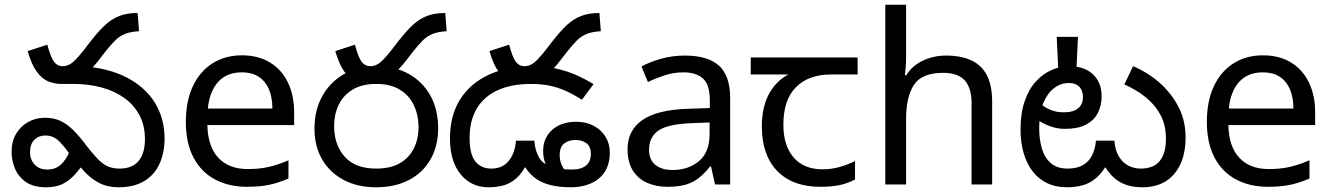

<svg xmlns="http://www.w3.org/2000/svg" viewBox="-20 -780 5633 812"><path d="M239 -425Q210 -425 183.5 -436Q157 -447 135 -477.5Q113 -508 97 -564L180 -591Q195 -536 209 -518Q223 -500 245 -500Q265 -500 282.5 -512.5Q300 -525 332 -565L363 -605Q397 -649 425.5 -675Q454 -701 486 -713Q518 -725 562 -725L568 -648Q533 -646 509.5 -637Q486 -628 466.5 -608.5Q447 -589 421 -556L398 -526Q370 -490 345 -468Q320 -446 294.5 -435.5Q269 -425 239 -425ZM481 12Q435 12 400 -6Q365 -24 335.5 -56Q306 -88 273 -131Q244 -171 223 -189Q202 -207 172 -207Q144 -207 125.5 -189Q107 -171 107 -136Q107 -105 126.5 -84Q146 -63 180 -63Q214 -63 236.5 -83Q259 -103 275 -141L328 -81Q309 -54 288 -33Q267 -12 240.5 0Q214 12 175 12Q122 12 90 -10Q58 -32 43.5 -66.5Q29 -101 29 -138Q29 -182 48 -214Q67 -246 99 -264Q131 -282 170 -282Q206 -282 234 -269.5Q262 -257 289 -230.5Q316 -204 348 -161Q375 -126 396 -105Q417 -84 438 -75.5Q459 -67 486 -67Q539 -67 566 -99Q593 -131 593 -192Q593 -249 570 -292.5Q547 -336 506 -365.5Q465 -395 410 -410Q355 -425 292 -425H243L326 -500Q437 -493 515.5 -452.5Q594 -412 635 -345.5Q676 -279 676 -194Q676 -135 655 -88Q634 -41 590.5 -14.5Q547 12 481 12Z M1003 -546Q1072 -546 1121.5 -516Q1171 -486 1197.5 -431.5Q1224 -377 1224 -304V-251H857Q859 -160 903.5 -112.5Q948 -65 1028 -65Q1079 -65 1118.5 -74.5Q1158 -84 1200 -102V-25Q1159 -7 1119 1.5Q1079 10 1024 10Q948 10 889.5 -21Q831 -52 798.5 -113.5Q766 -175 766 -264Q766 -352 795.5 -415Q825 -478 878.5 -512Q932 -546 1003 -546ZM1002 -474Q939 -474 902.5 -433.5Q866 -393 859 -321H1132Q1132 -367 1118 -401Q1104 -435 1075.5 -454.5Q1047 -474 1002 -474Z M1540 -425Q1511 -425 1484.5 -436Q1458 -447 1436 -477.5Q1414 -508 1398 -564L1481 -591Q1496 -536 1510 -518Q1524 -500 1546 -500Q1566 -500 1583.5 -512.5Q1601 -525 1633 -565L1664 -605Q1698 -649 1726.5 -675Q1755 -701 1787 -713Q1819 -725 1863 -725L1869 -648Q1834 -646 1810.5 -637Q1787 -628 1767.5 -608.5Q1748 -589 1722 -556L1699 -526Q1671 -490 1646 -468Q1621 -446 1595.5 -435.5Q1570 -425 1540 -425ZM1310 -236Q1310 -314 1343 -373.5Q1376 -433 1434.5 -466.5Q1493 -500 1571 -500Q1650 -500 1708.5 -467.5Q1767 -435 1800 -376Q1833 -317 1833 -237Q1833 -163 1801 -106.5Q1769 -50 1710 -19Q1651 12 1571 12Q1492 12 1433.5 -19Q1375 -50 1342.5 -105.5Q1310 -161 1310 -236ZM1393 -248Q1393 -167 1438 -117Q1483 -67 1571 -67Q1631 -67 1670.5 -89.5Q1710 -112 1730 -152Q1750 -192 1750 -242Q1750 -293 1730.5 -334.5Q1711 -376 1671.5 -400.5Q1632 -425 1571 -425Q1510 -425 1470.5 -400.5Q1431 -376 1412 -336Q1393 -296 1393 -248Z M2192 -425Q2163 -425 2136.5 -436Q2110 -447 2088 -477.5Q2066 -508 2050 -564L2133 -591Q2148 -536 2162 -518Q2176 -500 2198 -500Q2218 -500 2235.5 -512.5Q2253 -525 2285 -565L2316 -605Q2350 -649 2378.5 -675Q2407 -701 2439 -713Q2471 -725 2515 -725L2521 -648Q2486 -646 2462.5 -637Q2439 -628 2419.5 -608.5Q2400 -589 2374 -556L2351 -526Q2323 -490 2298 -468Q2273 -446 2247.5 -435.5Q2222 -425 2192 -425ZM2394 12Q2339 12 2300 0.5Q2261 -11 2236 -32.5Q2211 -54 2194 -84L2210 -91Q2189 -48 2163 -25.5Q2137 -3 2108 4.5Q2079 12 2046 12Q1973 12 1928 -43Q1883 -98 1883 -194Q1883 -291 1925.5 -359Q1968 -427 2046.5 -463.5Q2125 -500 2231 -500Q2284 -500 2329 -490.5Q2374 -481 2413.5 -464Q2453 -447 2490 -424L2441 -358Q2407 -380 2374 -395Q2341 -410 2305 -417.5Q2269 -425 2225 -425Q2143 -425 2085 -398.5Q2027 -372 1996.5 -321Q1966 -270 1966 -197Q1966 -127 1990.5 -97Q2015 -67 2058 -67Q2105 -67 2131.5 -99.5Q2158 -132 2162 -185H2240Q2242 -146 2258.5 -116Q2275 -86 2311 -76Q2328 -69 2349.5 -66Q2371 -63 2398 -63Q2439 -63 2459 -80.5Q2479 -98 2479 -129Q2479 -160 2460.5 -174Q2442 -188 2413 -188Q2386 -188 2366.5 -173.5Q2347 -159 2347 -124Q2347 -99 2357 -79Q2367 -59 2381 -46L2315 -35Q2301 -57 2289 -83Q2277 -109 2277 -141Q2277 -197 2315.5 -231Q2354 -265 2417 -265Q2459 -265 2491 -248Q2523 -231 2541 -201.5Q2559 -172 2559 -135Q2559 -97 2546.5 -69.5Q2534 -42 2511.5 -24Q2489 -6 2459 3Q2429 12 2394 12Z M2876 -545Q2974 -545 3021 -502Q3068 -459 3068 -365V0H3004L2987 -76H2983Q2960 -47 2935.5 -27.5Q2911 -8 2879.5 1Q2848 10 2803 10Q2755 10 2716.5 -7Q2678 -24 2656 -59.5Q2634 -95 2634 -149Q2634 -229 2697 -272.5Q2760 -316 2891 -320L2982 -323V-355Q2982 -422 2953 -448Q2924 -474 2871 -474Q2829 -474 2791 -461.5Q2753 -449 2720 -433L2693 -499Q2728 -518 2776 -531.5Q2824 -545 2876 -545ZM2902 -259Q2802 -255 2763.5 -227Q2725 -199 2725 -148Q2725 -103 2752.5 -82Q2780 -61 2823 -61Q2891 -61 2936 -98.5Q2981 -136 2981 -214V-262Z M3450 10Q3332 10 3267 -57Q3202 -124 3202 -245Q3202 -325 3231 -380.5Q3260 -436 3314 -465H3155V-537H3607V-465H3494Q3400 -465 3346.5 -411.5Q3293 -358 3293 -252Q3293 -165 3336 -114.5Q3379 -64 3459 -64Q3496 -64 3530 -73.5Q3564 -83 3596 -99V-21Q3567 -5 3532 2.5Q3497 10 3450 10Z M3812 -537Q3812 -518 3810.5 -498Q3809 -478 3807 -462H3813Q3830 -490 3856 -508Q3882 -526 3914 -535.5Q3946 -545 3980 -545Q4045 -545 4088.5 -524.5Q4132 -504 4154 -461Q4176 -418 4176 -349V0H4089V-343Q4089 -408 4060 -440Q4031 -472 3969 -472Q3879 -472 3845.5 -421.5Q3812 -371 3812 -277V0H3724V-760H3812Z M4812 12Q4775 12 4745 2.5Q4715 -7 4690.5 -29Q4666 -51 4644 -90L4665 -91Q4642 -49 4615 -26.5Q4588 -4 4557.5 4Q4527 12 4493 12Q4445 12 4408.5 -5.5Q4372 -23 4347 -55.5Q4322 -88 4309 -133Q4296 -178 4296 -232Q4296 -301 4313.5 -352Q4331 -403 4361 -435.5Q4391 -468 4427.5 -484Q4464 -500 4502 -500Q4545 -500 4575.5 -484.5Q4606 -469 4622.5 -440.5Q4639 -412 4639 -373Q4639 -333 4622.5 -301.5Q4606 -270 4572 -252.5Q4538 -235 4484 -235Q4451 -235 4421 -246Q4391 -257 4368.5 -273Q4346 -289 4333 -304L4357 -366Q4365 -355 4381.5 -340.5Q4398 -326 4422.5 -315.5Q4447 -305 4479 -305Q4519 -305 4539.5 -322Q4560 -339 4560 -369Q4560 -398 4544 -413.5Q4528 -429 4501 -429Q4466 -429 4437.5 -407Q4409 -385 4392 -343.5Q4375 -302 4375 -242V-234Q4375 -193 4385.5 -154.5Q4396 -116 4422.5 -91.5Q4449 -67 4495 -67Q4534 -67 4559.5 -81.5Q4585 -96 4598.5 -123Q4612 -150 4615 -185H4693Q4696 -144 4712 -118Q4728 -92 4752 -79.5Q4776 -67 4804 -67Q4859 -67 4885 -99.5Q4911 -132 4911 -193Q4911 -251 4887.5 -294.5Q4864 -338 4824.5 -369.5Q4785 -401 4735 -423L4772 -500Q4834 -474 4884 -430Q4934 -386 4964 -328Q4994 -270 4994 -199Q4994 -132 4971.5 -84.5Q4949 -37 4908.5 -12.5Q4868 12 4812 12ZM4539 -624 4532 -478H4456L4449 -624Z M5321 -546Q5390 -546 5439.5 -516Q5489 -486 5515.5 -431.5Q5542 -377 5542 -304V-251H5175Q5177 -160 5221.5 -112.5Q5266 -65 5346 -65Q5397 -65 5436.5 -74.5Q5476 -84 5518 -102V-25Q5477 -7 5437 1.5Q5397 10 5342 10Q5266 10 5207.5 -21Q5149 -52 5116.5 -113.5Q5084 -175 5084 -264Q5084 -352 5113.5 -415Q5143 -478 5196.5 -512Q5250 -546 5321 -546ZM5320 -474Q5257 -474 5220.5 -433.5Q5184 -393 5177 -321H5450Q5450 -367 5436 -401Q5422 -435 5393.5 -454.5Q5365 -474 5320 -474Z"/></svg>

Font: ltelugu15
Style: Book
Weight: 400
Designer: Jelle Bosma - Monotype Design Team
Foundry: Monotype Imaging Inc.
Version: Version 2.003